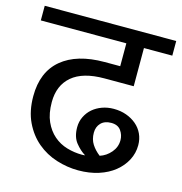

<svg xmlns="http://www.w3.org/2000/svg" viewBox="-107 -718 769 811"><g transform="rotate(15 277.5 -312.5)"><path d="M306 5Q258 5 210.5 -10Q163 -25 125.5 -56.5Q88 -88 65 -136Q42 -184 42 -249Q42 -355 108.5 -410.5Q175 -466 296 -466H364V-566H-10V-630H565V-566H441V-399H313Q219 -399 171.5 -358.5Q124 -318 124 -245Q124 -195 139.5 -160.5Q155 -126 180.5 -104Q206 -82 238.5 -72.5Q271 -63 304 -63Q314 -63 318 -64Q295 -78 275 -103Q255 -128 255 -170Q255 -195 265.5 -216.5Q276 -238 293.5 -253Q311 -268 334.5 -276.5Q358 -285 385 -285Q415 -285 440 -276Q465 -267 484 -251Q503 -235 513.5 -212.5Q524 -190 524 -163Q524 -128 508 -97.5Q492 -67 463.5 -44Q435 -21 395 -8Q355 5 306 5ZM329 -166Q329 -137 342.5 -116Q356 -95 378 -78Q406 -87 426 -110.5Q446 -134 446 -164Q446 -187 432.5 -206Q419 -225 390 -225Q361 -225 345 -208.5Q329 -192 329 -166Z"/></g></svg>

Font: Ek Mukta
Style: Regular
Weight: 400
Designer: Girish Dalvi and Yashodeep Gholap
Foundry: Ek Type
Version: Version 2.538;PS 1.001;hotconv 16.6.51;makeotf.lib2.5.65220;